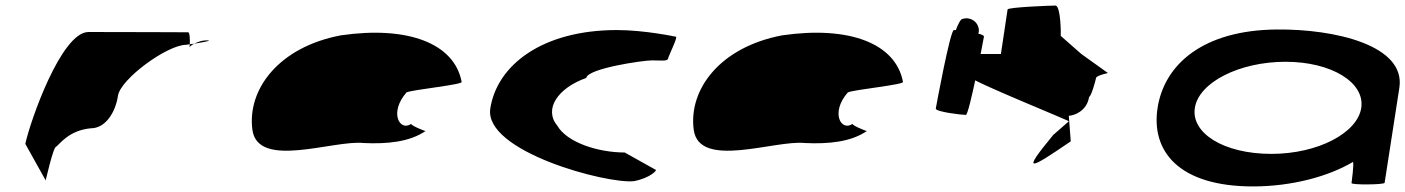

<svg xmlns="http://www.w3.org/2000/svg" viewBox="-20 -662 5050 690"><path d="M71 -145 144 -14C143 -6 171 -135 182 -135C193 -142 227 -194 307 -201C359 -201 395 -258 404 -318C413 -378 581 -501 649 -501C649 -501 654 -502 662 -503C663 -520 662 -546 656 -546C656 -546 440 -547 298 -547C200 -547 88 -225 71 -145ZM662 -503C662 -498 661 -494 661 -491C661 -494 668 -500 678 -505C672 -504 667 -504 662 -503ZM678 -505C709 -510 749 -517 722 -517C706 -517 690 -511 678 -505Z M887 -196C906 -52 1179 -160 1287 -148C1372 -144 1452 -152 1509 -191C1501 -193 1455 -212 1458 -217C1417 -188 1377 -257 1441 -330C1463 -340 1647 -358 1639 -368C1613 -506 1446 -570 1205 -535C982 -493 868 -341 887 -196ZM1458 -217C1458 -217 1458 -218 1458 -218C1458 -218 1458 -217 1458 -217ZM1510 -192 1509 -191C1511 -191 1511 -191 1510 -190Z M1742 -272C1718 -118 2161 0 2258 -11C2317 -22 2344 -52 2336 -52L2225 -114C2129 -114 2018 -150 1983 -210C1933 -270 1985 -346 2087 -382C2092 -416 2290 -445 2323 -445C2357 -445 2379 -441 2381 -452C2383 -462 2417 -530 2409 -530C2409 -530 2297 -554 2197 -554C1929 -554 1766 -428 1742 -272Z M2473 -196C2492 -52 2765 -160 2873 -148C2958 -144 3038 -152 3095 -191C3087 -193 3041 -212 3044 -217C3003 -188 2963 -257 3027 -330C3049 -340 3233 -358 3225 -368C3199 -506 3032 -570 2791 -535C2568 -493 2454 -341 2473 -196ZM3044 -217C3044 -217 3044 -218 3044 -218C3044 -218 3044 -217 3044 -217ZM3096 -192 3095 -191C3097 -191 3097 -191 3096 -190Z M3343 -272C3341 -260 3438 -249 3451 -249C3463 -249 3514 -518 3516 -530C3517 -534 3509 -538 3496 -541C3498 -548 3499 -556 3496 -564C3490 -588 3463 -602 3439 -594C3433 -594 3424 -578 3415 -554H3408C3395 -554 3345 -284 3343 -272Z M3472 -382C3470 -371 3829 -226 3821 -226L3765 -177C3647 -34 3681 -54 3828 -154L3821 -246C3837 -246 3886 -261 3894 -314C3901 -314 3917 -371 3919 -382C3921 -392 3968 -400 3961 -400L3866 -468L3792 -533C3793 -540 3792 -642 3773 -642C3754 -642 3602 -636 3601 -628L3577 -468H3499C3492 -468 3474 -392 3472 -382Z M4140 -274C4116 -118 4217 8 4483 8C4622 8 4755 -28 4842 -80C4847 -76 4837 -4 4837 -4C4836 3 4955 2 4956 -5L5009 -347C5032 -500 4775 -558 4569 -556C4303 -554 4164 -430 4140 -274ZM4274 -274C4288 -366 4434 -440 4600 -440C4764 -440 4886 -366 4872 -274C4858 -184 4716 -109 4549 -109C4377 -109 4260 -184 4274 -274Z"/></svg>

Font: Ampere
Style: SCUltExtIta
Weight: 400
Version: Version 1